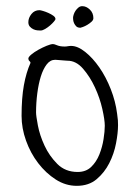

<svg xmlns="http://www.w3.org/2000/svg" viewBox="-20 -627 443 623"><path d="M360 -258Q362 -245 362.5 -237Q363 -229 363 -221Q363 -196 356.5 -162Q350 -128 334.5 -97.5Q319 -67 293.5 -45.5Q268 -24 229 -24Q193 -24 161 -44.5Q129 -65 104 -97.5Q79 -130 64.5 -170.5Q50 -211 50 -251Q50 -309 57.5 -350.5Q65 -392 79 -423Q79 -426 75.5 -429Q72 -432 72 -437Q72 -442 81.5 -450Q91 -458 104.5 -465.5Q118 -473 131.5 -478.5Q145 -484 152 -484Q156 -484 165.5 -480Q175 -476 190 -476Q195 -476 200 -477Q205 -478 211 -478Q232 -478 256.5 -458.5Q281 -439 302.5 -408Q324 -377 339.5 -337.5Q355 -298 360 -258ZM320 -219Q320 -238 312 -273.5Q304 -309 288 -343.5Q272 -378 249.5 -404Q227 -430 199 -430Q197 -430 191.5 -430.5Q186 -431 179 -431.5Q172 -432 166 -432.5Q160 -433 159 -433Q143 -433 131.5 -418Q120 -403 112.5 -379Q105 -355 101 -324Q97 -293 97 -262Q97 -251 103 -219.5Q109 -188 124.5 -154.5Q140 -121 166 -95Q192 -69 232 -69Q259 -69 276 -85.5Q293 -102 302.5 -126Q312 -150 316 -175.5Q320 -201 320 -219ZM160 -565Q160 -563 155 -557Q150 -551 142.5 -544.5Q135 -538 126.5 -533Q118 -528 112 -528Q108 -528 101.5 -528.5Q95 -529 88.5 -532Q82 -535 77 -540.5Q72 -546 72 -555Q72 -569 82 -581.5Q92 -594 108 -594Q111 -594 119.5 -591.5Q128 -589 137 -585Q146 -581 153 -576Q160 -571 160 -565ZM283 -568Q283 -562 277 -556.5Q271 -551 263.5 -546.5Q256 -542 249 -539.5Q242 -537 241 -537Q232 -537 227.5 -541.5Q223 -546 220.5 -551.5Q218 -557 217.5 -562Q217 -567 217 -569Q217 -573 219 -579.5Q221 -586 225 -592Q229 -598 234.5 -602.5Q240 -607 247 -607Q260 -607 271.5 -596Q283 -585 283 -568Z"/></svg>

Font: Reenie Beanie
Style: Regular
Weight: 500
Designer: James Grieshaber
Foundry: James Grieshaber
Version: Version 1.000